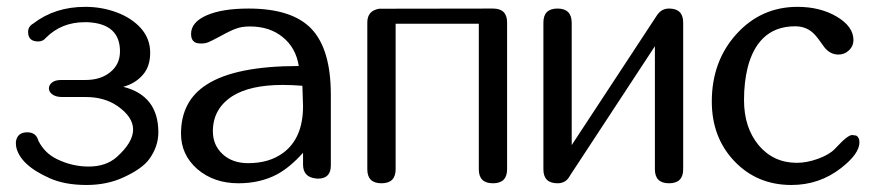

<svg xmlns="http://www.w3.org/2000/svg" viewBox="-20 -525 2512 550"><path d="M333 -276.4Q433.6 -251 433.6 -146Q433.6 -105 407.2 -68.8Q386.7 -41 333 -16.6Q286.1 4.9 228 4.9Q165.5 4.9 122.1 -14.6Q35.2 -53.2 25.9 -106.9L25.4 -117.7Q28.8 -146 58.1 -146Q83.5 -146 89.8 -122.1Q107.9 -85.9 144 -68.8Q187 -47.9 233.9 -47.9Q283.7 -47.9 314.5 -75.2Q361.3 -117.2 361.3 -153.8Q361.3 -190.4 315.9 -221.7Q278.8 -247.1 225.1 -247.1H157.7Q139.2 -247.1 128.9 -255.4Q120.1 -262.7 120.1 -271.5Q120.1 -281.2 128.4 -288.1Q137.7 -295.9 155.3 -295.9H225.1Q268.1 -295.9 295.4 -317.9Q323.7 -340.3 323.7 -377.9Q323.7 -457 231 -461.4H222.7Q155.8 -461.4 111.3 -416.5Q103 -406.2 89.4 -406.2Q60.5 -406.2 60.5 -433.6Q60.5 -449.2 75.2 -457.5Q137.2 -505.4 224.1 -505.4Q272 -505.4 314.9 -489.3Q357.9 -473.1 384.3 -443.4Q410.2 -413.6 410.2 -374Q410.2 -334 388.7 -310.1Q367.2 -285.6 333 -276.4Z M791.5 -87.4Q848.1 -129.4 848.1 -221.2L846.2 -279.3Q816.4 -281.7 790 -281.7Q696.3 -281.7 645.5 -249.5Q589.8 -213.4 589.8 -148.9Q589.8 -108.9 618.2 -83Q646 -57.6 690.9 -57.6Q751.5 -57.6 791.5 -87.4ZM872.6 -441.9Q927.7 -383.3 927.7 -253.9V-50.8Q927.7 -13.2 890.1 -13.2L881.8 -14.2Q848.6 -19 848.1 -52.7V-87.4Q810.5 -45.4 773.4 -25.4Q725.1 0 663.1 0Q592.8 0 545.4 -40.5Q498.5 -81.5 498.5 -142.1Q498.5 -236.3 572.8 -283.2Q655.3 -335.9 835.9 -335.9Q827.6 -388.2 790 -418.5Q752.9 -449.2 695.8 -449.2Q673.8 -449.2 658.7 -443.8Q643.1 -439 611.3 -421.4Q585 -407.2 576.2 -403.8Q567.4 -400.4 556.6 -400.4Q544.4 -400.4 538.6 -403.8Q527.3 -410.2 527.3 -427.7Q527.3 -461.4 571.8 -481Q616.2 -500.5 691.9 -500.5Q817.4 -500.5 872.6 -441.9Z M1432.6 -40Q1432.6 0 1392.1 0Q1351.6 0 1351.6 -40V-457H1113.3V-40Q1113.3 0 1072.8 0Q1032.2 0 1032.2 -40V-460.9Q1032.2 -494.1 1065.9 -500L1392.1 -500.5Q1432.6 -500.5 1432.6 -460.9Z M1937 -40Q1937 0 1896.5 0Q1856 0 1856 -40V-392.6L1612.8 -22Q1601.6 0 1577.1 0Q1536.6 0 1536.6 -40V-460.4Q1536.6 -500.5 1577.1 -500.5Q1617.2 -500.5 1617.7 -460.4V-109.4L1861.8 -481L1864.3 -484.4Q1876.5 -500.5 1896.5 -500.5Q1937 -500.5 1937 -460.4Z M2389.2 -43.5Q2327.1 4.9 2247.1 4.9Q2148.9 4.9 2084 -63Q2019 -130.9 2019 -234.4Q2019 -349.1 2089.4 -427.2Q2160.2 -505.4 2264.6 -505.4Q2329.6 -505.4 2377.4 -477.1Q2424.8 -448.7 2424.8 -410.2Q2424.8 -393.1 2412.1 -380.9Q2399.4 -368.7 2381.8 -368.7Q2358.4 -368.7 2341.8 -389.2Q2320.8 -418.9 2314 -425.8Q2292 -449.7 2257.8 -449.7Q2200.7 -449.7 2165.5 -415Q2135.7 -385.3 2122.1 -333Q2111.3 -290.5 2111.3 -238.3Q2111.3 -159.7 2153.3 -108.9Q2195.8 -58.6 2262.7 -58.6Q2291.5 -58.6 2323.7 -70.3Q2355.5 -82 2371.1 -98.1Q2380.9 -108.4 2393.1 -120.6Q2412.1 -138.2 2420.9 -138.2L2432.6 -136.7Q2441.9 -131.8 2441.9 -117.2Q2441.9 -84.5 2389.2 -43.5Z"/></svg>

Font: inglobal
Style: Regular
Weight: 400
Designer: Andrey Kochetov, Denis Davydov, Evgeny Yurtaev
Foundry: inglobal
Version: Version 1.00 September 25, 2014, initial release